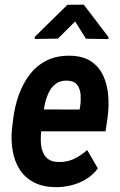

<svg xmlns="http://www.w3.org/2000/svg" viewBox="-20 -771 502 801"><path d="M210 9.8Q157.2 8.8 120.4 -10.7Q83.5 -30.3 62 -64.2Q40.5 -98.1 33 -141.1Q25.4 -184.1 29.8 -231.9L35.6 -279.3Q42 -329.1 58.8 -376Q75.7 -422.9 104.2 -460.2Q132.8 -497.6 174.8 -518.6Q216.8 -539.6 273.4 -538.6Q327.6 -537.1 360.8 -514.4Q394 -491.7 410.9 -454.8Q427.7 -418 431.4 -373Q435.1 -328.1 429.2 -283.2L420.4 -223.1H81.5L97.7 -314.5L312 -314L314.5 -327.6Q317.9 -350.1 316.4 -374.3Q314.9 -398.4 303.2 -415.5Q291.5 -432.6 262.7 -434.6Q231.9 -436 212.4 -421.1Q192.9 -406.2 181.9 -381.8Q170.9 -357.4 165.8 -330.1Q160.6 -302.7 158.2 -279.3L152.3 -231.4Q149.9 -208.5 150.1 -185.1Q150.4 -161.6 157 -141.4Q163.6 -121.1 179.4 -108.4Q195.3 -95.7 224.6 -95.2Q259.8 -94.2 289.1 -108.4Q318.4 -122.6 343.8 -145L388.2 -68.4Q368.2 -41 339.1 -23.4Q310.1 -5.9 276.6 2.2Q243.2 10.3 210 9.8ZM329.6 -751.5 432.6 -616.2V-607.9L338.4 -609.4L293.5 -681.6L221.7 -609.9L125 -608.4V-617.2L261.2 -751Z"/></svg>

Font: Roboto Condensed SemiBold
Style: Italic
Weight: 600
Italic angle: -12°
Designer: Christian Robertson
Foundry: Google
Version: Version 3.008; 2023